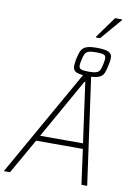

<svg xmlns="http://www.w3.org/2000/svg" viewBox="-129 -1118 829 1186"><g transform="rotate(10 286.0 -525.0)"><path d="M411 -668 504 0H468L438 -220H145L20 0H-19L360 -669Q324 -672 310 -682.5Q296 -693 296 -715Q296 -729 301 -759Q309 -797 318.5 -815Q328 -833 349.5 -841.5Q371 -850 414 -850Q469 -850 490 -839Q511 -828 511 -803Q511 -786 505 -759Q498 -723 490 -705.5Q482 -688 464 -679Q446 -670 411 -668ZM477 -793Q477 -810 464.5 -816Q452 -822 416 -822Q383 -822 368 -816.5Q353 -811 346.5 -799Q340 -787 334 -759Q329 -736 329 -724Q329 -708 341.5 -702Q354 -696 390 -696Q423 -696 438.5 -701.5Q454 -707 460 -719Q466 -731 472 -759Q477 -782 477 -793ZM164 -254H433L381 -630H376ZM398 -912V-917L494 -1050H538V-1045L424 -912Z"/></g></svg>

Font: Saira Semi Condensed Thin
Style: Italic
Weight: 100
Width: 4
Italic angle: -12°
Designer: Hector Gatti with collaboration of the Omnibus-Type team
Foundry: Omnibus-Type
Version: Version 1.001; ttfautohint (v1.8)